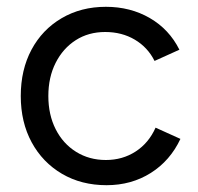

<svg xmlns="http://www.w3.org/2000/svg" viewBox="-20 -532 581 564"><path d="M293 12Q219 12 162 -21.5Q105 -55 73 -114Q41 -173 41 -250Q41 -327 72.5 -386Q104 -445 161 -478.5Q218 -512 291 -512Q363 -512 420 -479Q477 -446 507 -386L434 -353Q414 -393 376 -415.5Q338 -438 289 -438Q240 -438 202.5 -414Q165 -390 143.5 -347.5Q122 -305 122 -250Q122 -195 143.5 -152.5Q165 -110 203.5 -86Q242 -62 291 -62Q340 -62 378.5 -87Q417 -112 437 -157L510 -124Q480 -60 423 -24Q366 12 293 12Z"/></svg>

Font: Figtree
Style: Regular
Weight: 400
Designer: Erik Kennedy
Foundry: Erik Kennedy
Version: Version 2.002